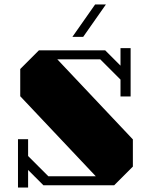

<svg xmlns="http://www.w3.org/2000/svg" viewBox="-20 -824 681 854"><path d="M105 10V-68L173 0H488L571 -83V-204L235 -560H426L516 -470V-395H561V-610H516V-532L448 -600H153L70 -517V-396L406 -40H195L105 -130V-205H60V10ZM451 -804H403L302 -660H350Z"/></svg>

Font: Kumar One
Style: Regular
Weight: 400
Designer: Parimal Parmar
Foundry: Indian Type Foundry
Version: Version 1.000;PS 1.000;hotconv 1.0.88;makeotf.lib2.5.647800